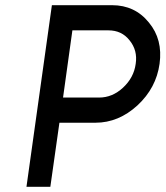

<svg xmlns="http://www.w3.org/2000/svg" viewBox="-20 -720 638 740"><path d="M180 -700 82 0H174L209 -247H348Q437 -247 510 -314Q582 -381 595 -474Q608 -568 554 -633Q500 -700 412 -700ZM259 -603H398Q449 -603 479 -565Q511 -526 503 -474Q496 -421 454 -382Q413 -344 362 -344H223Z"/></svg>

Font: Unageo
Style: Medium-Italic
Weight: 500
Designer: Richard Sepsi
Foundry: Richard Sepsi
Version: Version 2.000